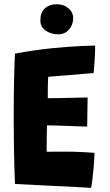

<svg xmlns="http://www.w3.org/2000/svg" viewBox="-20 -878 518 904"><path d="M408.5 6.5Q359 3.5 311.2 1Q263.5 -1.5 214 -3.5Q174 -5.5 132.2 -7.8Q90.5 -10 50.5 -12Q47 -96.5 45.8 -175.2Q44.5 -254 44.5 -324Q44.5 -435.5 46.5 -513.2Q48.5 -591 50.5 -625.5Q144.5 -643 225.2 -651Q306 -659 360.2 -661.2Q414.5 -663.5 428 -663.5Q428 -631 426 -599.8Q424 -568.5 421 -534L207 -516.5Q206 -507.5 205.5 -486.8Q205 -466 205 -445Q205 -424 205 -415.5Q224.5 -415.5 260.5 -416.2Q296.5 -417 333.2 -417.8Q370 -418.5 392.5 -419L390.5 -282Q382 -282 355.2 -283Q328.5 -284 296.2 -285.2Q264 -286.5 237 -287.2Q210 -288 201.5 -287.5Q201 -279 200.5 -254.2Q200 -229.5 199.8 -203Q199.5 -176.5 199.5 -163.5Q206 -163.5 234.5 -163.8Q263 -164 293 -164Q330.5 -164 367 -162Q403.5 -160 424.5 -158.5Q424.5 -131.5 421.5 -96Q418.5 -60.5 414.8 -31Q411 -1.5 408.5 6.5ZM246 -858Q280.5 -858 302.5 -839Q324.5 -820 324.5 -792Q324.5 -761.5 305 -739Q285.5 -716.5 255 -716.5Q220 -716.5 195 -733.8Q170 -751 170 -781.5Q170 -819.5 191.5 -838.8Q213 -858 246 -858Z"/></svg>

Font: Grandstander
Style: Bold
Weight: 700
Designer: Tyler Finck
Foundry: Etcetera Type Co
Version: Version 1.200; ttfautohint (v1.8.3)